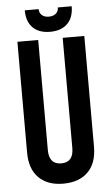

<svg xmlns="http://www.w3.org/2000/svg" viewBox="-58 -889 547 938"><g transform="rotate(-5 215.0 -420.0)"><path d="M262.2 -850.1H330.1Q330.1 -794.9 299.8 -764.9Q269.5 -734.9 214.8 -734.9Q160.2 -734.9 130.1 -764.9Q100.1 -794.9 100.1 -850.1H168Q168 -831.5 180.7 -820.3Q193.4 -809.1 214.8 -809.1Q236.3 -809.1 249.3 -820.3Q262.2 -831.5 262.2 -850.1ZM378.9 -700.2V-157.2Q378.9 -76.2 335.2 -33.2Q291.5 9.8 213.9 9.8Q137.7 9.8 94.2 -33.2Q50.8 -76.2 50.8 -157.2V-700.2H152.8V-160.2Q152.8 -89.8 212.9 -89.8Q272.9 -89.8 272.9 -160.2V-700.2Z"/></g></svg>

Font: BaseOne
Style: Regular
Weight: 400
Designer: Domenico Catapano
Foundry: Design by Basse
Version: Version 1.000;PS 001.001;hotconv 1.0.56